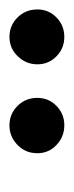

<svg xmlns="http://www.w3.org/2000/svg" viewBox="105 -854 156 406"><g transform="rotate(-90 183.0 -651.0)"><path d="M121 -593C137 -593 150.7 -598.5 162 -609.5C173.3 -620.5 179 -634 179 -650C179 -666.7 173.3 -680.7 162 -692C150.7 -703.3 137 -709 121 -709C105 -709 91.2 -703.3 79.5 -692C67.8 -680.7 62 -666.7 62 -650C62 -634 67.8 -620.5 79.5 -609.5C91.2 -598.5 105 -593 121 -593ZM308 -593C324 -593 337.7 -598.5 349 -609.5C360.3 -620.5 366 -634 366 -650C366 -666.7 360.3 -680.7 349 -692C337.7 -703.3 324 -709 308 -709C292 -709 278.3 -703.2 267 -691.5C255.7 -679.8 250 -666 250 -650C250 -634 255.7 -620.5 267 -609.5C278.3 -598.5 292 -593 308 -593Z"/></g></svg>

Font: Orkney
Style: Regular
Weight: 400
Designer: Samuel Oakes and Alfredo Marco Pradil
Foundry: Alfredo Marco Pradil
Version: 1.0; ttfautohint (v1.5)